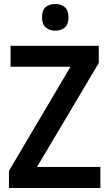

<svg xmlns="http://www.w3.org/2000/svg" viewBox="-20 -1037 549 964"><path d="M484 -93H25V-179L334 -702H33V-807H476V-721L166 -199H484ZM258 -1017Q287 -1017 305.5 -1001Q324 -985 324 -950Q324 -915 305.5 -899Q287 -883 258 -883Q229 -883 210 -899Q191 -915 191 -950Q191 -986 209.5 -1001.5Q228 -1017 258 -1017Z"/></svg>

Font: Noto Sans Telugu UI SemiCondensed SemiBold
Style: Regular
Weight: 600
Width: 4
Designer: Jelle Bosma - Monotype Design Team
Foundry: Monotype Imaging Inc.
Version: Version 2.005; ttfautohint (v1.8.4.7-5d5b)